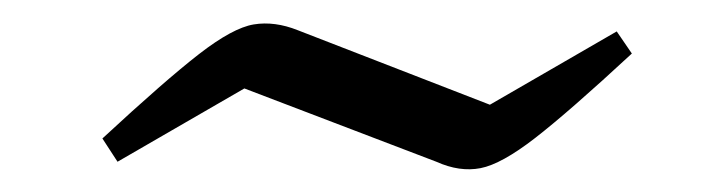

<svg xmlns="http://www.w3.org/2000/svg" viewBox="-20 -364 616 165"><path d="M81 -225 68 -245Q122 -295 151 -317.5Q180 -340 198 -343Q216 -346 236 -338L401 -274L510 -337L523 -318Q469 -268 440 -245.5Q411 -223 393 -219.5Q375 -216 355 -225L190 -288Z"/></svg>

Font: Piazzolla SC
Style: Italic
Weight: 400
Italic angle: -11.3°
Designer: Juan Pablo del Peral
Foundry: Huerta Tipografica
Version: Version 1.330